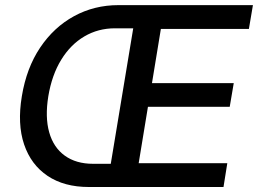

<svg xmlns="http://www.w3.org/2000/svg" viewBox="-20 -748 1032 768"><path d="M335 0Q236.8 0 170.4 -44.4Q104 -88.9 76.4 -170.4Q48.8 -252 67.4 -363.3Q85.9 -476.1 140.6 -557.6Q195.3 -639.2 276.1 -683.3Q356.9 -727.5 454.1 -727.5H573.7L558.1 -634.8H439.9Q372.6 -634.8 317.4 -602.3Q262.2 -569.8 224.9 -509Q187.5 -448.2 173.3 -363.3Q159.7 -279.3 176.8 -218.8Q193.8 -158.2 239 -125.5Q284.2 -92.8 352.1 -92.8H468.8L452.1 0ZM407.7 0 528.3 -727.5H991.7L975.6 -632.3H623.5L587.9 -415.5H915L898.9 -320.8H571.8L534.7 -95.2H889.2L874 0Z"/></svg>

Font: Inter 17pt Medium
Style: Italic
Weight: 500
Italic angle: -9.3988°
Version: Version 4.001;git-66647c0bb